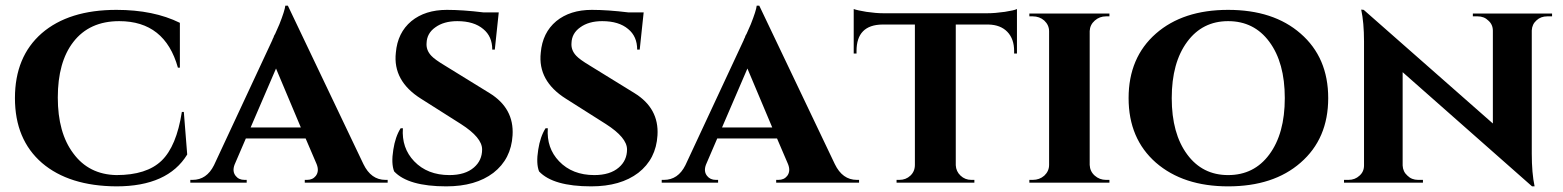

<svg xmlns="http://www.w3.org/2000/svg" viewBox="-20 -648 5545 681"><path d="M632 -251 644 -100Q575 13 393 13Q225 12 129 -70Q33 -153 33 -300Q33 -447 128 -530Q224 -613 393 -613Q525 -613 618 -567V-408H611Q565 -573 403 -573Q297 -573 240 -499Q185 -428 185 -302Q185 -177 240 -104Q295 -29 393 -27Q500 -27 553 -78Q606 -129 625 -251Z M1269 -66Q1296 -10 1347 -10H1355V0H1061V-10H1069Q1089 -10 1100 -24Q1113 -41 1103 -66L1064 -157H852L812 -64Q803 -40 816 -24Q827 -10 847 -10H855V0H655V-10H663Q713 -10 739 -62L946 -506Q946 -508 950 -515L952 -521L956 -528Q964 -547 971 -562Q990 -610 992 -628H1001ZM1047 -196 959 -405 869 -196Z M1716 -318Q1804 -264 1798 -168Q1793 -84 1730 -35Q1667 13 1563 13Q1428 13 1378 -40Q1367 -68 1375 -117Q1382 -163 1401 -193H1409Q1404 -123 1449 -76Q1496 -27 1574 -27Q1630 -27 1661 -54Q1690 -79 1690 -118Q1690 -160 1615 -208L1473 -298Q1373 -361 1384 -461Q1390 -532 1439 -573Q1488 -613 1565 -613Q1621 -613 1695 -604H1749L1735 -472H1726Q1726 -519 1694 -545Q1661 -573 1602 -573Q1554 -573 1524 -551Q1494 -530 1493 -495Q1491 -470 1510 -450Q1522 -437 1557 -416Z M2230 -318Q2318 -264 2312 -168Q2307 -84 2244 -35Q2181 13 2077 13Q1942 13 1892 -40Q1881 -68 1889 -117Q1896 -163 1915 -193H1923Q1918 -123 1963 -76Q2010 -27 2088 -27Q2144 -27 2175 -54Q2204 -79 2204 -118Q2204 -160 2129 -208L1987 -298Q1887 -361 1898 -461Q1904 -532 1953 -573Q2002 -613 2079 -613Q2135 -613 2209 -604H2263L2249 -472H2240Q2240 -519 2208 -545Q2175 -573 2116 -573Q2068 -573 2038 -551Q2008 -530 2007 -495Q2005 -470 2024 -450Q2036 -437 2071 -416Z M2941 -66Q2968 -10 3019 -10H3027V0H2733V-10H2741Q2761 -10 2772 -24Q2785 -41 2775 -66L2736 -157H2524L2484 -64Q2475 -40 2488 -24Q2499 -10 2519 -10H2527V0H2327V-10H2335Q2385 -10 2411 -62L2618 -506Q2618 -508 2622 -515L2624 -521L2628 -528Q2636 -547 2643 -562Q2662 -610 2664 -628H2673ZM2719 -196 2631 -405 2541 -196Z M3587 -458H3577V-467Q3577 -510 3553 -535Q3529 -560 3486 -561H3370V-62Q3371 -40 3387 -25Q3403 -10 3425 -10H3436V0H3160V-10H3170Q3193 -10 3209 -25Q3225 -40 3225 -63V-561H3110Q3018 -560 3018 -467V-458H3008V-616Q3022 -611 3053 -606Q3087 -601 3113 -601H3482Q3509 -601 3544 -606Q3577 -611 3587 -616Z M3631 0V-10H3643Q3667 -10 3684 -25Q3701 -41 3701 -63V-537Q3701 -559 3684 -575Q3667 -590 3643 -590H3631V-600H3915V-590H3903Q3880 -590 3863 -575Q3846 -560 3845 -538V-63Q3846 -40 3863 -25Q3880 -10 3903 -10H3915V0Z M4593 -529Q4691 -444 4691 -300Q4691 -156 4593 -71Q4497 13 4336 13Q4177 13 4080 -71Q3983 -156 3983 -300Q3983 -444 4080 -529Q4176 -613 4336 -613Q4497 -613 4593 -529ZM4482 -100Q4537 -174 4537 -300Q4537 -426 4482 -500Q4428 -573 4336 -573Q4245 -573 4191 -500Q4136 -426 4136 -300Q4136 -174 4191 -100Q4245 -27 4336 -27Q4428 -27 4482 -100Z M5485 -600V-590H5468Q5445 -590 5430 -576Q5414 -562 5413 -540V-103Q5413 -34 5423 13H5414L4955 -392V-61Q4956 -39 4972 -25Q4987 -10 5010 -10H5027V0H4747V-10H4763Q4786 -10 4802 -25Q4818 -39 4818 -61V-501Q4818 -568 4808 -614L4817 -613L5275 -210V-539Q5275 -561 5259 -575Q5244 -590 5221 -590H5204V-600Z"/></svg>

Font: Cinzel Bold(RUS BY LYAJKA)
Style: Regular
Weight: 700
Designer: Natanael Gama
Version: Version 1.001;PS 001.001;hotconv 1.0.56;makeotf.lib2.0.21325